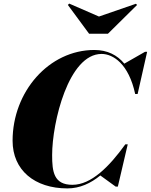

<svg xmlns="http://www.w3.org/2000/svg" viewBox="-20 -1038 838 1068"><path d="M530.5 -946 365 -1018 357.5 -1010.5 475.5 -850.5H580.5L742.5 -1010.5L736 -1017ZM355 10C424 10 485 -18.5 538 -62L623.5 0H635.5L690.5 -235H677C587 -110 487 -10 383 -10C279 -10 270 -83 270 -175C270 -357 361 -738 545 -738C609 -738 696 -683 732 -515H745.5L798.5 -750H787L671.5 -684C632.5 -731.5 577.5 -760 505 -760C252 -760 50 -528 50 -255C50 -92 172 10 355 10Z"/></svg>

Font: Bodoni* 16pt Fatface
Style: Italic
Weight: 900
Italic angle: -13°
Version: Version 2.3